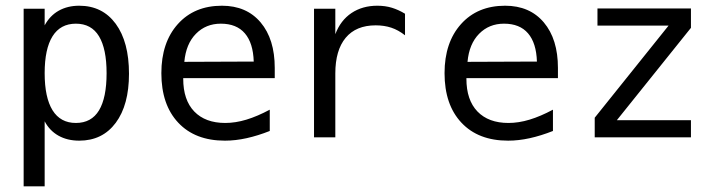

<svg xmlns="http://www.w3.org/2000/svg" viewBox="-20 -485 2540 678"><path d="M137.7 -56.6V172.9H63.5V-454.1H137.7V-395.5Q156.2 -429.7 187.5 -447.3Q218.8 -464.8 259.8 -464.8Q341.8 -464.8 388.7 -400.9Q435.5 -336.9 435.5 -224.6Q435.5 -114.3 388.7 -51.3Q341.8 11.7 259.8 11.7Q217.8 11.7 186.5 -5.9Q155.3 -23.4 137.7 -56.6ZM356.4 -226.6Q356.4 -312.5 329.6 -356.9Q302.7 -401.4 248 -401.4Q193.4 -401.4 165.5 -356.9Q137.7 -312.5 137.7 -226.6Q137.7 -140.6 165.5 -95.7Q193.4 -50.8 248 -50.8Q302.7 -50.8 329.6 -95.2Q356.4 -139.6 356.4 -226.6Z M950.2 -245.1V-209H627V-207Q627 -131.8 666 -91.3Q705.1 -50.8 775.4 -50.8Q811.5 -50.8 850.1 -62.5Q888.7 -74.2 932.6 -97.7V-22.5Q890.6 -5.9 851.1 2.9Q811.5 11.7 774.4 11.7Q668.9 11.7 609.4 -51.8Q549.8 -115.2 549.8 -226.6Q549.8 -335 607.9 -399.9Q666 -464.8 763.7 -464.8Q850.6 -464.8 900.4 -405.8Q950.2 -346.7 950.2 -245.1ZM876 -267.6Q874 -333 844.7 -367.2Q815.4 -401.4 759.8 -401.4Q707 -401.4 671.9 -365.7Q636.7 -330.1 630.9 -266.6Z M1410.2 -360.4Q1386.7 -378.9 1361.8 -387.2Q1336.9 -395.5 1306.6 -395.5Q1237.3 -395.5 1200.7 -351.6Q1164.1 -307.6 1164.1 -225.6V0H1088.9V-454.1H1164.1V-364.3Q1182.6 -413.1 1221.2 -439Q1259.8 -464.8 1312.5 -464.8Q1340.8 -464.8 1364.3 -457.5Q1387.7 -450.2 1410.2 -436.5Z M1950.2 -245.1V-209H1627V-207Q1627 -131.8 1666 -91.3Q1705.1 -50.8 1775.4 -50.8Q1811.5 -50.8 1850.1 -62.5Q1888.7 -74.2 1932.6 -97.7V-22.5Q1890.6 -5.9 1851.1 2.9Q1811.5 11.7 1774.4 11.7Q1668.9 11.7 1609.4 -51.8Q1549.8 -115.2 1549.8 -226.6Q1549.8 -335 1607.9 -399.9Q1666 -464.8 1763.7 -464.8Q1850.6 -464.8 1900.4 -405.8Q1950.2 -346.7 1950.2 -245.1ZM1876 -267.6Q1874 -333 1844.7 -367.2Q1815.4 -401.4 1759.8 -401.4Q1707 -401.4 1671.9 -365.7Q1636.7 -330.1 1630.9 -266.6Z M2089.8 -455.1H2419.9V-386.7L2158.2 -60.5H2419.9V0H2080.1V-69.3L2340.8 -394.5H2089.8Z"/></svg>

Font: BabelStone Marchen
Style: Regular
Weight: 400
Designer: Andrew West
Foundry: Andrew West
Version: Version 9.003 2021-11-11